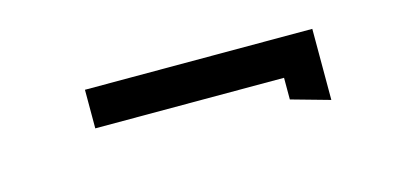

<svg xmlns="http://www.w3.org/2000/svg" viewBox="-31 -453 833 394"><g transform="rotate(-15 385.5 -255.5)"><path d="M638 -180V-331H155V-249H556V-203Z"/></g></svg>

Font: Charger Monospace
Style: Regular
Weight: 400
Designer: Jasper
Foundry: Cannot Into Space Fonts
Version: Version 0.980